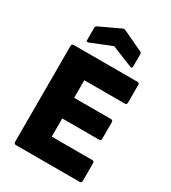

<svg xmlns="http://www.w3.org/2000/svg" viewBox="-210 -982 968 1088"><g transform="rotate(30 274.5 -438.0)"><path d="M73 0Q59 0 59 -14V-641Q59 -655 73 -655H489Q502 -655 502 -641V-526Q502 -512 489 -512H224V-397H465Q478 -397 478 -383V-276Q478 -262 465 -262H224V-143H489Q502 -143 502 -129V-14Q502 0 489 0ZM138 -709Q124 -704 124 -717V-798Q124 -808 133 -812L265 -874Q274 -879 284 -874L416 -812Q425 -808 425 -798V-717Q425 -704 410 -709L274 -764Z"/></g></svg>

Font: Sofia Sans Black
Style: Regular
Weight: 900
Designer: Botio Nikoltchev, Ani Petrova
Foundry: lettersoup
Version: Version 4.100; ttfautohint (v1.8.3)